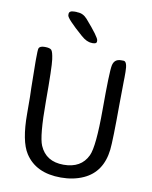

<svg xmlns="http://www.w3.org/2000/svg" viewBox="-97 -978 837 1054"><g transform="rotate(10 321.0 -451.0)"><path d="M201.7 -880.4V-887.2Q201.7 -905.8 231.4 -905.8H241.7Q246.6 -904.8 249 -904.8Q280.3 -904.8 304.2 -877.4Q381.8 -788.6 381.8 -771V-764.2Q381.8 -752.4 358.9 -752.4H356.4L354 -752.9Q326.7 -752.9 294.9 -780.8Q201.7 -862.3 201.7 -880.4ZM529.8 -687H543.5Q564.9 -687 564.9 -627.9V-595.7L564.5 -579.6L563 -448.2Q562.5 -244.6 556.6 -192.9Q542 -66.9 441.4 -21Q385.7 4.4 315.4 4.4Q176.3 4.4 115.2 -90.3Q72.8 -155.8 72.8 -309.1Q72.8 -385.3 72.3 -401.9L70.8 -451.7L68.8 -594.7V-610.8Q68.8 -663.1 71.8 -671.9Q76.7 -686.5 105 -686.5Q133.3 -686.5 142.1 -677.2Q150.9 -668 156.7 -626.2Q162.6 -584.5 162.6 -392.3Q162.6 -200.2 184.6 -149.4Q219.7 -67.4 317.9 -67.4Q416 -67.4 452.1 -144Q477.1 -196.8 477.1 -404.5Q477.1 -612.3 484.6 -649.7Q492.2 -687 529.8 -687Z"/></g></svg>

Font: Averia Sans Libre Light
Style: Regular
Weight: 300
Version: Version 1.002